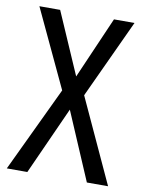

<svg xmlns="http://www.w3.org/2000/svg" viewBox="-82 -771 619 829"><g transform="rotate(10 228.0 -357.0)"><path d="M450 0 280 -369 440 -714H350L232 -443L114 -714H23L183 -373L6 0H96L230 -297L357 0Z"/></g></svg>

Font: Noto Sans Lao UI Cond
Style: Regular
Weight: 400
Width: 3
Designer: Monotype Design Team
Foundry: Monotype Imaging Inc.
Version: Version 2.000